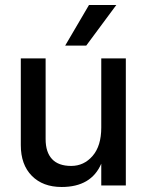

<svg xmlns="http://www.w3.org/2000/svg" viewBox="-20 -740 591 766"><path d="M324 -558H240L335 -720H444ZM482 0H384V-87Q344 6 226 6Q151 6 107 -38.5Q63 -83 63 -161V-507H162V-185Q162 -133 187.5 -105.5Q213 -78 264 -78Q315 -78 349.5 -118Q384 -158 384 -231V-507H482Z"/></svg>

Font: Hind Jalandhar Medium
Style: Regular
Weight: 500
Designer: Namrata Goyal
Foundry: Indian Type Foundry
Version: Version 0.702;PS 1.0;hotconv 1.0.81;makeotf.lib2.5.63406